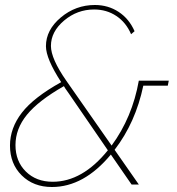

<svg xmlns="http://www.w3.org/2000/svg" viewBox="-20 -739 708 769"><path d="M652 -396H554Q523 -248 439 -139L536 0H507L424 -120Q316 10 188 10Q114 10 67 -36.5Q20 -83 20 -156Q20 -226 67.5 -287.5Q115 -349 225 -410Q164 -504 164 -554Q164 -619 223.5 -669Q283 -719 360 -719Q413 -719 455 -691.5Q497 -664 519 -614L505 -602Q485 -649 446 -675Q407 -701 357 -701Q289 -701 236.5 -656.5Q184 -612 184 -555Q184 -504 246 -415L427 -156Q510 -269 536 -416H656ZM191 -11Q310 -11 412 -137L254 -367Q252 -370 248 -375.5Q244 -381 241 -385.5Q238 -390 236 -394Q134 -336 88 -279.5Q42 -223 42 -158Q42 -93 83.5 -52Q125 -11 191 -11Z"/></svg>

Font: Raleway-v4020 Thin
Style: Italic
Weight: 250
Italic angle: -12°
Designer: Matt McInerney, Pablo Impallari, Rodrigo Fuenzalida
Foundry: Matt McInerney, Pablo Impallari, Rodrigo Fuenzalida
Version: Version 4.020;PS 004.020;hotconv 1.0.88;makeotf.lib2.5.64775